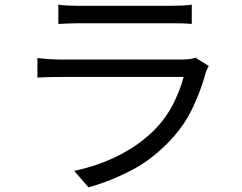

<svg xmlns="http://www.w3.org/2000/svg" viewBox="-20 -765 1040 826"><path d="M231 -745Q251 -742 274 -741Q297 -740 321 -740Q336 -740 375.5 -740Q415 -740 465.5 -740Q516 -740 566.5 -740Q617 -740 657 -740Q697 -740 714 -740Q738 -740 762 -741Q786 -742 805 -745V-662Q787 -664 762.5 -664.5Q738 -665 713 -665Q696 -665 656.5 -665Q617 -665 567 -665Q517 -665 466.5 -665Q416 -665 376.5 -665Q337 -665 321 -665Q298 -665 275 -664Q252 -663 231 -662ZM878 -481Q875 -475 870.5 -466.5Q866 -458 865 -452Q845 -378 810 -303.5Q775 -229 719 -168Q640 -82 548.5 -34Q457 14 361 41L299 -30Q405 -52 496 -99Q587 -146 651 -213Q697 -261 726.5 -320.5Q756 -380 770 -434Q759 -434 728.5 -434Q698 -434 654 -434Q610 -434 559.5 -434Q509 -434 457.5 -434Q406 -434 361.5 -434Q317 -434 284.5 -434Q252 -434 239 -434Q221 -434 195 -433.5Q169 -433 141 -431V-515Q169 -512 194 -510.5Q219 -509 239 -509Q250 -509 281 -509Q312 -509 356 -509Q400 -509 451 -509Q502 -509 553 -509Q604 -509 648 -509Q692 -509 723.5 -509Q755 -509 766 -509Q783 -509 798 -511Q813 -513 821 -517Z"/></svg>

Font: Noto Sans TC
Style: Regular
Weight: 400
Designer: Ryoko NISHIZUKA  (kana, bopomofo & ideographs); Paul D. Hunt (Latin, Greek & Cyrillic); Sandoll Communications , Soo-you
Foundry: Adobe
Version: Version 2.004-H2;hotconv 1.0.118;makeotfexe 2.5.65603